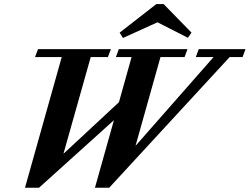

<svg xmlns="http://www.w3.org/2000/svg" viewBox="-20 -902 1214 934"><path d="M911.6 -743.2 894 -718.3 746.1 -793.5 578.1 -717.3 562 -743.2 740.7 -882.3H775.9ZM101.6 11.2 280.3 -624.5H150.4L165 -663.1H519.5L504.9 -624.5H421.4L288.6 -153.8L558.6 -404.8L620.1 -624.5H543.9L558.1 -663.1H892.1L877.9 -624.5H760.7L639.2 -192.4L1019 -624.5H932.6L946.8 -663.1H1174.3L1160.2 -624.5H1097.2L511.2 11.2H441.9L534.2 -317.4L169.9 11.2Z"/></svg>

Font: Elstob 8pt
Style: Bold Italic
Weight: 700
Italic angle: -20°
Designer: Peter S. Baker
Version: Version 1.015